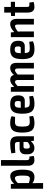

<svg xmlns="http://www.w3.org/2000/svg" viewBox="1552 -2292 935 4080"><g transform="rotate(-90 2020.0 -252.5)"><path d="M318 -503Q454 -503 454 -241Q454 -102 416 -45Q378 12 299 12Q218 12 167 -32Q170 21 169 66V195H49V-490H147L156 -419Q181 -456 226.5 -479.5Q272 -503 318 -503ZM260 -86Q300 -86 314.5 -116.5Q329 -147 329 -242Q329 -334 316 -368.5Q303 -403 271 -403Q228 -403 169 -342V-107Q236 -86 260 -86Z M658 -700 657 -152Q657 -96 701 -96H732L746 -6Q715 11 652 11Q598 11 567.5 -24Q537 -59 537 -123V-700Z M1004 -504Q1087 -504 1125.5 -466Q1164 -428 1164 -333V0H1069L1058 -67Q1001 11 913 11Q855 11 818 -26.5Q781 -64 781 -131V-181Q781 -239 813.5 -271.5Q846 -304 905 -304H1044V-334Q1043 -376 1029 -390Q1015 -404 976 -404Q919 -404 812 -394L801 -480Q908 -504 1004 -504ZM945 -87Q993 -87 1044 -137V-221H937Q917 -220 909.5 -206.5Q902 -193 902 -166V-147Q902 -115 912 -101Q922 -87 945 -87Z M1442 -504Q1531 -504 1590 -476L1576 -400Q1490 -402 1463 -402Q1409 -402 1389 -369.5Q1369 -337 1369 -246Q1369 -154 1389 -121Q1409 -88 1463 -88Q1528 -88 1585 -98L1595 -18Q1534 12 1441 12Q1331 12 1286.5 -46Q1242 -104 1242 -246Q1242 -388 1287 -446Q1332 -504 1442 -504Z M1864 -88Q1927 -88 2012 -99L2022 -21Q1960 12 1849 12Q1737 12 1690 -47Q1643 -106 1643 -246Q1643 -389 1689.5 -446.5Q1736 -504 1844 -504Q1944 -504 1988.5 -462Q2033 -420 2033 -334Q2033 -194 1917 -194H1771Q1775 -130 1795.5 -109Q1816 -88 1864 -88ZM1849 -408Q1804 -408 1787 -382Q1770 -356 1769 -279H1883Q1896 -279 1903.5 -289Q1911 -299 1912 -309Q1913 -319 1913 -336Q1914 -376 1900.5 -392Q1887 -408 1849 -408Z M2613 -504Q2724 -504 2724 -368V0H2605V-331Q2604 -370 2596 -385.5Q2588 -401 2565 -401Q2551 -401 2537.5 -393.5Q2524 -386 2514.5 -378.5Q2505 -371 2475 -344V0H2360V-331Q2360 -370 2350.5 -385.5Q2341 -401 2319 -401Q2300 -401 2283 -390Q2266 -379 2230 -346V0H2110V-490H2207L2215 -418Q2289 -504 2365 -504Q2447 -504 2468 -425Q2538 -504 2613 -504Z M3024 -88Q3087 -88 3172 -99L3182 -21Q3120 12 3009 12Q2897 12 2850 -47Q2803 -106 2803 -246Q2803 -389 2849.5 -446.5Q2896 -504 3004 -504Q3104 -504 3148.5 -462Q3193 -420 3193 -334Q3193 -194 3077 -194H2931Q2935 -130 2955.5 -109Q2976 -88 3024 -88ZM3009 -408Q2964 -408 2947 -382Q2930 -356 2929 -279H3043Q3056 -279 3063.5 -289Q3071 -299 3072 -309Q3073 -319 3073 -336Q3074 -376 3060.5 -392Q3047 -408 3009 -408Z M3547 -504Q3601 -504 3629.5 -469Q3658 -434 3658 -368V0H3538V-331Q3538 -372 3531 -386.5Q3524 -401 3505 -401Q3467 -401 3390 -343L3391 0H3270V-490H3370L3378 -418Q3466 -504 3547 -504Z M3912 -402V-152Q3912 -120 3921 -108Q3930 -96 3955 -96H4005L4018 -6Q3973 11 3906 11Q3851 11 3821.5 -26.5Q3792 -64 3792 -132V-402H3720V-485L3792 -490V-631H3912V-490H4021V-402Z"/></g></svg>

Font: Exo 2 Semi Bold Condensed
Style: Regular
Weight: 600
Width: 3
Designer: Natanael Gama
Version: Version 1.001;PS 001.001;hotconv 1.0.70;makeotf.lib2.5.58329